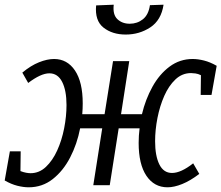

<svg xmlns="http://www.w3.org/2000/svg" viewBox="-21 -788 942 817"><path d="M101 9Q79 9 53 2.5Q27 -4 -1 -20L21 -144H67L66 -60Q79 -55 90 -53Q101 -51 109 -51Q146 -51 174.5 -78Q203 -105 222.5 -148Q242 -191 252 -242Q262 -293 262 -341Q262 -403 243.5 -439.5Q225 -476 189 -476Q153 -476 99 -435L74 -479Q110 -509 145 -523Q180 -537 209 -537Q265 -537 298 -488Q331 -439 331 -348Q331 -325 329 -302H424L460 -528H529L494 -302H583Q598 -365 627.5 -418.5Q657 -472 700.5 -504.5Q744 -537 799 -537Q821 -537 847 -530.5Q873 -524 901 -508L879 -384H833L834 -468Q822 -474 810.5 -475.5Q799 -477 792 -477Q754 -477 725.5 -450Q697 -423 678 -380Q659 -337 649 -286Q639 -235 639 -187Q639 -125 657 -88.5Q675 -52 711 -52Q749 -52 801 -93L827 -48Q789 -19 754.5 -5Q720 9 692 9Q635 9 602 -40Q569 -89 569 -180Q569 -211 573 -242H484L446 0H376L414 -242H320Q307 -175 277.5 -118Q248 -61 203.5 -26Q159 9 101 9ZM514 -641Q457 -641 419.5 -670.5Q382 -700 388 -765L463 -768Q458 -726 478.5 -706.5Q499 -687 531 -687Q563 -687 587 -706Q611 -725 617 -766L675 -768Q665 -702 618.5 -671.5Q572 -641 514 -641Z"/></svg>

Font: Bitter
Style: Italic
Weight: 400
Italic angle: -9°
Designer: Sol Matas, and Bitter project Authors
Foundry: Sol Matas
Version: Version 2.001